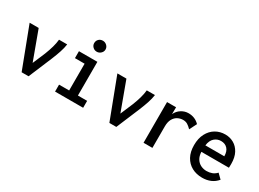

<svg xmlns="http://www.w3.org/2000/svg" viewBox="-30 -1278 2561 1895"><g transform="rotate(30 1250.0 -330.0)"><path d="M209 0 33 -463H136L257 -134L318 -278Q338 -329 351 -375Q364 -421 368 -463H461Q455 -419 438.5 -369.5Q422 -320 400 -267L288 0Z M590 0V-79H705V-384H595V-463H805V-79H910V0ZM749 -546Q722 -546 703.5 -564.5Q685 -583 685 -608Q685 -635 703 -653Q721 -671 749 -671Q775 -671 794.5 -652.5Q814 -634 814 -608Q814 -583 794.5 -564.5Q775 -546 749 -546Z M1209 0 1033 -463H1136L1257 -134L1318 -278Q1338 -329 1351 -375Q1364 -421 1368 -463H1461Q1455 -419 1438.5 -369.5Q1422 -320 1400 -267L1288 0Z M1599 1V-463H1702L1701 -384Q1720 -426 1758 -450Q1796 -474 1839 -474Q1914 -474 1964 -422L1922 -339Q1898 -364 1876.5 -377Q1855 -390 1826 -390Q1794 -390 1765 -375Q1736 -360 1718 -327.5Q1700 -295 1700 -243V1Z M2271 11Q2204 11 2152.5 -17Q2101 -45 2071.5 -98.5Q2042 -152 2042 -229Q2042 -306 2071 -361Q2100 -416 2149 -445Q2198 -474 2259 -474Q2312 -474 2356 -449Q2400 -424 2426.5 -374.5Q2453 -325 2453 -251Q2453 -227 2452 -207H2138Q2140 -159 2160 -128Q2180 -97 2210.5 -82.5Q2241 -68 2275 -68Q2308 -68 2336.5 -78.5Q2365 -89 2388 -114L2440 -63Q2408 -25 2365.5 -7Q2323 11 2271 11ZM2140 -282H2356Q2356 -337 2328.5 -367Q2301 -397 2254 -397Q2212 -397 2180 -369Q2148 -341 2140 -282Z"/></g></svg>

Font: Inconsolata SemiBold
Style: Regular
Weight: 600
Monospace: yes
Designer: Raph Levien, Cyreal, Brenton Simpson
Foundry: Raph Levien, Cyreal, Google
Version: Version 3.100; ttfautohint (v1.8.4.7-5d5b)